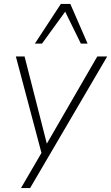

<svg xmlns="http://www.w3.org/2000/svg" viewBox="-20 -769 561 969"><path d="M86 180 195 -7 192 13 60 -484H104L224 -14H199L471 -484H521L132 180ZM156 -549 287 -749H335L422 -549H388L309 -710L192 -549Z"/></svg>

Font: Nunito Sans 12pt ExtraLight
Style: Italic
Weight: 200
Italic angle: -9°
Designer: Vernon Adams
Foundry: Vernon Adams
Version: Version 3.101;gftools[0.9.27]